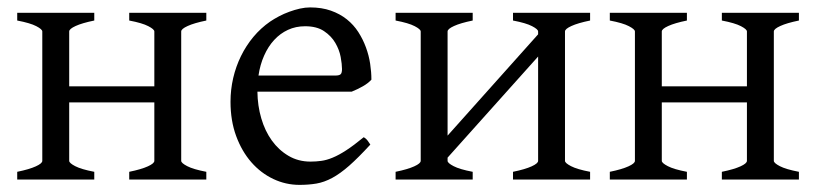

<svg xmlns="http://www.w3.org/2000/svg" viewBox="-20 -489 2223 523"><path d="M332 0V-21Q365.2 -27.8 382.8 -35.9Q400.4 -43.9 400.4 -50.8V-210H168.5V-50.8Q168.5 -44.9 184.8 -36.4Q201.2 -27.8 236.8 -21V0H26.9V-21Q60.1 -27.8 77.6 -35.9Q95.2 -43.9 95.2 -50.8V-403.3Q95.2 -409.2 78.9 -417.7Q62.5 -426.3 26.9 -433.1V-454.1H236.8V-433.1Q203.6 -426.3 186 -418.2Q168.5 -410.2 168.5 -403.3V-253.9H400.4V-403.3Q400.4 -409.2 384 -417.7Q367.7 -426.3 332 -433.1V-454.1H542V-433.1Q508.8 -426.3 491.2 -418.2Q473.6 -410.2 473.6 -403.3V-50.8Q473.6 -44.9 490 -36.4Q506.3 -27.8 542 -21V0Z M811 -417.5Q785.6 -417.5 764.4 -407.7Q743.2 -397.9 726.8 -380.1Q710.4 -362.3 699.5 -337.6Q688.5 -313 684.1 -283.2H893.1Q904.3 -283.2 908 -286.9Q911.6 -290.5 911.6 -300.8Q911.6 -314 908 -333.7Q904.3 -353.5 893.3 -372.3Q882.3 -391.1 862.5 -404.3Q842.8 -417.5 811 -417.5ZM991.7 -272Q982.9 -262.2 968.3 -253.9Q953.6 -245.6 938 -239.3H681.2Q681.6 -201.2 691.7 -166.7Q701.7 -132.3 720.5 -106.2Q739.3 -80.1 765.9 -64.5Q792.5 -48.8 825.7 -48.8Q840.8 -48.8 855.2 -50.8Q869.6 -52.7 886.2 -59.6Q902.8 -66.4 923.1 -79.6Q943.4 -92.8 970.7 -115.2Q977.1 -111.8 981.7 -105.5Q986.3 -99.1 988.8 -95.2Q956.1 -59.6 931.4 -37.8Q906.7 -16.1 885 -4.4Q863.3 7.3 842 11Q820.8 14.6 795.9 14.6Q758.3 14.6 724.4 -1.5Q690.4 -17.6 664.6 -47.1Q638.7 -76.7 623.3 -118.4Q607.9 -160.2 607.9 -211.9Q607.9 -244.6 615.2 -276.4Q622.6 -308.1 636.5 -336.4Q650.4 -364.7 670.4 -388.7Q690.4 -412.6 715.8 -430.2Q726.6 -437.5 740 -444.6Q753.4 -451.7 768.1 -457Q782.7 -462.4 797.1 -465.6Q811.5 -468.8 824.7 -468.8Q856.4 -468.8 881.3 -460Q906.2 -451.2 924.8 -436.3Q943.4 -421.4 956.1 -401.6Q968.8 -381.8 976.8 -359.9Q984.9 -337.9 988.3 -315.2Q991.7 -292.5 991.7 -272Z M1377.4 0V-21Q1410.6 -27.8 1428.2 -35.9Q1445.8 -43.9 1445.8 -50.8V-335L1199.2 -59.6V-50.8Q1199.2 -44.9 1215.6 -36.4Q1231.9 -27.8 1267.6 -21V0H1057.6V-21Q1090.8 -27.8 1108.4 -35.9Q1126 -43.9 1126 -50.8V-403.3Q1126 -409.2 1109.6 -417.7Q1093.3 -426.3 1057.6 -433.1V-454.1H1267.6V-433.1Q1234.4 -426.3 1216.8 -418.2Q1199.2 -410.2 1199.2 -403.3V-119.6L1445.8 -395.5V-403.3Q1445.8 -409.2 1429.4 -417.7Q1413.1 -426.3 1377.4 -433.1V-454.1H1587.4V-433.1Q1554.2 -426.3 1536.6 -418.2Q1519 -410.2 1519 -403.3V-50.8Q1519 -44.9 1535.4 -36.4Q1551.8 -27.8 1587.4 -21V0Z M1946.3 0V-21Q1979.5 -27.8 1997.1 -35.9Q2014.6 -43.9 2014.6 -50.8V-210H1782.7V-50.8Q1782.7 -44.9 1799.1 -36.4Q1815.4 -27.8 1851.1 -21V0H1641.1V-21Q1674.3 -27.8 1691.9 -35.9Q1709.5 -43.9 1709.5 -50.8V-403.3Q1709.5 -409.2 1693.1 -417.7Q1676.8 -426.3 1641.1 -433.1V-454.1H1851.1V-433.1Q1817.9 -426.3 1800.3 -418.2Q1782.7 -410.2 1782.7 -403.3V-253.9H2014.6V-403.3Q2014.6 -409.2 1998.3 -417.7Q1981.9 -426.3 1946.3 -433.1V-454.1H2156.2V-433.1Q2123 -426.3 2105.5 -418.2Q2087.9 -410.2 2087.9 -403.3V-50.8Q2087.9 -44.9 2104.2 -36.4Q2120.6 -27.8 2156.2 -21V0Z"/></svg>

Font: Noto Serif Devanagari
Style: Regular
Weight: 400
Designer: Monotype Design Team
Foundry: Monotype Imaging Inc.
Version: Version 1.01